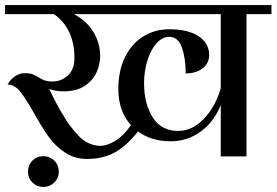

<svg xmlns="http://www.w3.org/2000/svg" viewBox="-33 -620 1096 761"><path d="M1043 -564H944V0H842V-204Q816 -138 763 -99Q710 -60 643 -60Q567 -60 514 -99Q471 -44 424 -17Q377 10 312 10Q262 10 223.5 -16Q185 -42 159 -79Q133 -116 101 -173Q68 -231 46 -258Q24 -285 -3 -285Q9 -306 27 -318Q45 -330 65 -330Q84 -330 95 -326Q106 -322 119 -314Q131 -306 143.5 -301.5Q156 -297 176 -297Q209 -297 235.5 -320.5Q262 -344 262 -390Q262 -506 181 -564H-13V-600H1043ZM842 -564H260Q310 -538 337 -493.5Q364 -449 364 -398Q364 -366 350 -334Q336 -302 303.5 -280Q271 -258 219 -258Q189 -258 162 -267Q208 -171 245 -121.5Q282 -72 309.5 -57Q337 -42 364 -42Q392 -42 425 -62.5Q458 -83 486 -124Q436 -180 436 -267Q436 -339 462 -392.5Q488 -446 534 -475Q580 -504 638 -504Q712 -504 754 -476.5Q796 -449 796 -402Q796 -369 770 -349Q744 -329 703 -329Q703 -389 688 -431.5Q673 -474 638 -474Q610 -474 587 -448Q564 -422 551 -379.5Q538 -337 538 -291Q538 -208 572.5 -154.5Q607 -101 673 -101Q728 -101 774 -148Q820 -195 842 -270ZM200 60Q200 86 182 103.5Q164 121 139 121Q113 121 95.5 103.5Q78 86 78 60Q78 34 95.5 16.5Q113 -1 139 -1Q164 -1 182 16.5Q200 34 200 60Z"/></svg>

Font: Arya
Style: Regular
Weight: 400
Designer: Eduardo Rodriguez Tunni, Modular Infotech
Foundry: Eduardo Rodriguez Tunni, Modular Infotech
Version: Version 1.002